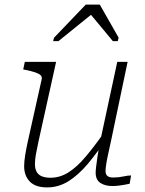

<svg xmlns="http://www.w3.org/2000/svg" viewBox="-20 -806 629 835"><path d="M147 -189Q140 -157 136 -134Q132 -111 132 -92Q132 -73 139 -59.5Q146 -46 161.5 -39.5Q177 -33 200 -33Q241 -33 278 -56.5Q315 -80 352.5 -124.5Q390 -169 433 -230L443 -203Q402 -141 361.5 -93Q321 -45 278 -18Q235 9 185 9Q134 9 109.5 -16.5Q85 -42 85 -83Q85 -104 89.5 -131.5Q94 -159 101 -191L161 -460Q164 -472 156.5 -479Q149 -486 132.5 -491.5Q116 -497 91 -502L81 -504L88 -537H224ZM463 -194Q455 -158 449.5 -132Q444 -106 441.5 -89Q439 -72 439 -63Q439 -47 447.5 -40.5Q456 -34 472 -34Q496 -34 516 -38.5Q536 -43 550 -43L544 -7Q534 -5 521.5 -2.5Q509 0 495 1.5Q481 3 468 3Q437 3 416.5 -10.5Q396 -24 396 -55Q396 -64 398 -81Q400 -98 403.5 -121.5Q407 -145 412 -175L413 -179L490 -537H535ZM414 -786H353L215 -642L211 -627H234L396 -758H362L471 -627H492L496 -642Z"/></svg>

Font: Roboto Serif 20pt Thin
Style: Italic
Weight: 250
Italic angle: -10°
Version: Version 1.007